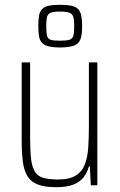

<svg xmlns="http://www.w3.org/2000/svg" viewBox="-20 -769 498 797"><path d="M213 8Q167 8 138.5 -2.5Q110 -13 95 -36Q80 -59 75 -97Q70 -135 70 -190V-510H105V-195Q105 -140 109.5 -106Q114 -72 126.5 -54Q139 -36 162 -30Q185 -24 221 -24Q269 -24 295.5 -41Q322 -58 333 -88.5Q344 -119 346.5 -159.5Q349 -200 349 -246V-510H384V0H357L353 -78H349Q342 -52 326.5 -32.5Q311 -13 284 -2.5Q257 8 213 8ZM229 -572Q200 -572 182 -576.5Q164 -581 154.5 -591Q145 -601 142 -618Q139 -635 139 -660Q139 -686 142 -703.5Q145 -721 154.5 -731Q164 -741 182 -745Q200 -749 229 -749Q258 -749 276.5 -745Q295 -741 304.5 -731Q314 -721 317.5 -703.5Q321 -686 321 -660Q321 -635 317.5 -618Q314 -601 304.5 -591Q295 -581 276.5 -576.5Q258 -572 229 -572ZM229 -600Q256 -600 268.5 -604Q281 -608 284.5 -621Q288 -634 288 -660Q288 -685 284.5 -698Q281 -711 268.5 -716Q256 -721 229 -721Q202 -721 190 -716Q178 -711 175 -698Q172 -685 172 -660Q172 -634 175 -621Q178 -608 190 -604Q202 -600 229 -600Z"/></svg>

Font: Saira Condensed Thin
Style: Regular
Weight: 250
Width: 3
Designer: Hector Gatti with collaboration of the Omnibus-Type team
Foundry: Omnibus-Type
Version: Version 1.101